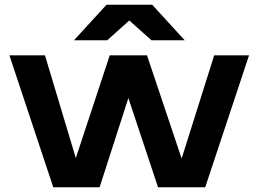

<svg xmlns="http://www.w3.org/2000/svg" viewBox="-20 -795 1097 815"><path d="M20 -560.1H170.9L301.8 -124L445.8 -560.1H604L751 -122.1L889.2 -560.1H1037.1L851.1 0H650.9L524.9 -378.9L402.8 0H206.1ZM432.1 -774.9H626L764.2 -624H623L528.8 -708L435.1 -624H293.9Z"/></svg>

Font: Mattone
Style: Regular
Weight: 400
Width: 6
Designer: Nunzio Mazzaferro
Foundry: Collletttivo
Version: Version 2.000;Glyphs 3.2 (3217)